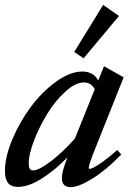

<svg xmlns="http://www.w3.org/2000/svg" viewBox="-26 -749 545 781"><path d="M314 -511.7 275.9 -537.6 393.6 -729 458 -684.1ZM47.4 11.2Q20 11.2 7.1 -4.2Q-5.9 -19.5 -5.9 -53.7Q-5.9 -110.8 24.4 -182.6Q54.7 -254.4 99.9 -314.9Q145 -375.5 202.1 -416.7Q259.3 -458 308.6 -458Q354.5 -458 373.5 -421.4L397 -479.5L477.1 -434.6L359.9 -141.1Q335 -79.1 335 -66.4Q335 -62 337.9 -62Q343.8 -62 356.2 -68.1Q368.7 -74.2 394 -92.5Q419.4 -110.8 450.7 -138.7L467.3 -120.6Q405.8 -57.1 349.9 -22.5Q293.9 12.2 261.2 12.2Q225.6 12.2 225.6 -24.9Q225.6 -50.3 248 -108.4Q195.3 -54.7 142.3 -21.7Q89.4 11.2 47.4 11.2ZM90.8 -85Q90.8 -69.3 95 -62.5Q99.1 -55.7 108.4 -55.7Q131.8 -55.7 180.7 -92.8Q229.5 -129.9 278.8 -185.5L359.4 -386.2Q344.7 -413.6 314.9 -413.6Q280.8 -413.6 239.5 -376Q198.2 -338.4 166.3 -286.1Q134.3 -233.9 112.5 -177.5Q90.8 -121.1 90.8 -85Z"/></svg>

Font: Elstob 8pt SemiBold
Style: Italic
Weight: 600
Italic angle: -20°
Designer: Peter S. Baker
Version: Version 1.015